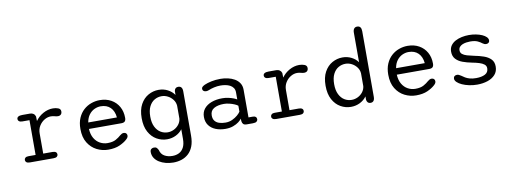

<svg xmlns="http://www.w3.org/2000/svg" viewBox="-73 -1207 5098 1901"><g transform="rotate(-10 2476.0 -257.0)"><path d="M288 -63.2H381.2Q404.3 -63.2 415 -54.4Q425.7 -45.7 425.7 -31.5Q425.7 -17.7 414.8 -8.8Q404 0 381.2 0H143.7Q119.8 0 108.8 -8.8Q97.7 -17.7 97.7 -31.5Q97.7 -45.7 108.2 -54.4Q118.7 -63.2 139.3 -63.2H211.5V-412.8H139.7Q118.5 -412.8 107.3 -421.5Q96.2 -430.2 96.2 -444.7Q96.2 -459.7 109.9 -467.8Q123.7 -476 150 -476H227.8Q248.2 -476 262.2 -466Q276.3 -456 281.8 -437.8L283.2 -391.7Q313.2 -434.7 360.9 -461.1Q408.7 -487.5 459.7 -487.5Q489.5 -487.5 513.3 -477.8Q537.2 -468.2 537.2 -443.7Q537.2 -423.8 526.2 -413.2Q515.2 -402.5 496.5 -402.5Q486.5 -402.5 478.6 -404.2Q470.7 -405.8 462.2 -408.3Q453.5 -410.7 444.2 -411.9Q434.8 -413.2 425.7 -413.2Q392.3 -413.2 360.6 -394.1Q328.8 -375 308.4 -341.8Q288 -308.7 288 -265.8Z M930.3 10.5Q870.2 10.5 815.7 -17Q761.2 -44.5 727 -99.9Q692.8 -155.3 692.8 -239Q692.8 -302.5 713.2 -349.2Q733.5 -395.8 767.5 -426.6Q801.5 -457.3 843.8 -472.4Q886.2 -487.5 930 -487.5Q995.5 -487.5 1044.6 -459.8Q1093.7 -432.2 1121 -383.6Q1148.3 -335 1148.3 -271.3Q1148.3 -247 1137.6 -235.9Q1126.8 -224.8 1102.3 -224.8H776.3Q779.2 -168.7 801.6 -130.9Q824 -93.2 859.1 -74.1Q894.2 -55 933.7 -55Q986.3 -55 1017.7 -72.4Q1049 -89.8 1069 -108.5Q1078.2 -116.5 1087.8 -121.4Q1097.3 -126.3 1108.7 -126.3Q1123 -126.3 1132 -117.6Q1141 -108.8 1141 -94.3Q1141 -83.3 1134.8 -73.9Q1128.7 -64.5 1117.8 -55.3Q1091 -31 1045 -10.2Q999 10.5 930.3 10.5ZM780.5 -289.3H1068.8Q1062.7 -353.8 1026.5 -389.8Q990.3 -425.7 929 -425.7Q896.7 -425.7 865.6 -411.2Q834.5 -396.8 811.7 -366.8Q788.8 -336.8 780.5 -289.3Z M1543.5 247.8Q1504 247.8 1467.3 238.3Q1430.7 228.8 1401.7 210.8Q1372.7 192.8 1355.8 166.6Q1338.8 140.3 1338.8 106.7Q1338.8 87.2 1350 77.6Q1361.2 68 1379 68Q1396.8 68 1406.2 78.3Q1415.7 88.7 1421.3 101.3Q1431.5 143.2 1465.4 162.5Q1499.3 181.8 1545.8 181.8Q1581.2 181.8 1610.7 167.6Q1640.2 153.3 1658.1 120.4Q1676 87.5 1676 32.5V-63.2Q1651 -29.3 1610.2 -9.4Q1569.5 10.5 1521.7 10.5Q1466.7 10.5 1417.9 -17.2Q1369.2 -44.8 1339 -100.4Q1308.8 -156 1308.8 -239Q1308.8 -322.3 1339 -377.2Q1369.2 -432.2 1417.9 -459.3Q1466.7 -486.5 1521.7 -486.5Q1571.2 -486.5 1612.5 -465.2Q1653.8 -444 1678.8 -407.8L1679.2 -448Q1686.3 -482.5 1718.3 -482.5Q1760.5 -482.5 1760.5 -430V15.3Q1760.5 78.5 1743 122.9Q1725.5 167.3 1695.2 194.8Q1665 222.3 1625.8 235.1Q1586.7 247.8 1543.5 247.8ZM1540.5 -56.5Q1572.5 -56.5 1602.2 -71Q1631.8 -85.5 1652.1 -111.4Q1672.3 -137.3 1676 -170.5V-300.2Q1673.3 -334.3 1653 -361.2Q1632.7 -388.2 1602.8 -403.8Q1572.8 -419.5 1540.5 -419.5Q1501.5 -419.5 1468.5 -400.2Q1435.5 -381 1415.3 -341.2Q1395.2 -301.3 1395.2 -239Q1395.2 -178.2 1415.3 -137.4Q1435.5 -96.7 1468.5 -76.6Q1501.5 -56.5 1540.5 -56.5Z M2323.7 1.7Q2299 1.7 2288.6 -8.7Q2278.2 -19.2 2275.8 -37.7L2274.2 -64.2Q2265.3 -50.2 2242.9 -32.9Q2220.5 -15.7 2186.7 -3.3Q2152.8 9.2 2108.8 9.2Q2054.2 9.2 2010.9 -8.2Q1967.7 -25.5 1942.7 -59.6Q1917.7 -93.7 1917.7 -143.8Q1917.7 -192.3 1944.9 -226Q1972.2 -259.7 2019.7 -277.3Q2067.2 -295 2127.8 -295Q2159.7 -295 2189.3 -288.5Q2219 -282 2241.3 -273.2Q2263.7 -264.3 2273.2 -257.5V-329Q2273.2 -355.8 2260.7 -373.9Q2248.2 -392 2227.7 -402.7Q2207.2 -413.3 2182.4 -417.8Q2157.7 -422.3 2133 -422.3Q2100.3 -422.3 2067.4 -414.7Q2034.5 -407 2012.2 -397.2Q2004.5 -393.8 1997.3 -392.6Q1990.2 -391.3 1984.8 -391.3Q1969 -391.3 1958.7 -399.2Q1948.3 -407.2 1948.3 -421.2Q1948.3 -434 1958.3 -442.2Q1968.3 -450.5 1982.8 -457.2Q2009 -469.2 2051.2 -478.3Q2093.5 -487.5 2143.2 -487.5Q2180.8 -487.5 2217.8 -479.3Q2254.7 -471.2 2285 -453.8Q2315.3 -436.3 2333.5 -408.4Q2351.7 -380.5 2351.7 -341V-63.2H2395.3Q2414.3 -63.2 2424.1 -55Q2433.8 -46.8 2433.8 -31.7Q2433.8 -17 2422.8 -7.7Q2411.7 1.7 2384.3 1.7ZM2273.2 -194.3Q2262.8 -203.5 2239.7 -213.5Q2216.5 -223.5 2188.2 -230.3Q2160 -237.2 2133.8 -237.2Q2072.3 -237.2 2034.4 -215.1Q1996.5 -193 1996.5 -145.5Q1996.5 -111.3 2012.5 -90.7Q2028.5 -70 2056.6 -61Q2084.7 -52 2120.5 -52Q2156.7 -52 2188 -66.5Q2219.3 -81 2241.8 -100.5Q2264.3 -120 2273.2 -135.2Z M2764 -63.2H2857.2Q2880.3 -63.2 2891 -54.4Q2901.7 -45.7 2901.7 -31.5Q2901.7 -17.7 2890.8 -8.8Q2880 0 2857.2 0H2619.7Q2595.8 0 2584.8 -8.8Q2573.7 -17.7 2573.7 -31.5Q2573.7 -45.7 2584.2 -54.4Q2594.7 -63.2 2615.3 -63.2H2687.5V-412.8H2615.7Q2594.5 -412.8 2583.3 -421.5Q2572.2 -430.2 2572.2 -444.7Q2572.2 -459.7 2585.9 -467.8Q2599.7 -476 2626 -476H2703.8Q2724.2 -476 2738.2 -466Q2752.3 -456 2757.8 -437.8L2759.2 -391.7Q2789.2 -434.7 2836.9 -461.1Q2884.7 -487.5 2935.7 -487.5Q2965.5 -487.5 2989.3 -477.8Q3013.2 -468.2 3013.2 -443.7Q3013.2 -423.8 3002.2 -413.2Q2991.2 -402.5 2972.5 -402.5Q2962.5 -402.5 2954.6 -404.2Q2946.7 -405.8 2938.2 -408.3Q2929.5 -410.7 2920.2 -411.9Q2910.8 -413.2 2901.7 -413.2Q2868.3 -413.2 2836.6 -394.1Q2804.8 -375 2784.4 -341.8Q2764 -308.7 2764 -265.8Z M3566.8 5Q3535.8 5 3528.5 -30.3L3528 -67Q3503 -31.3 3461.4 -10.4Q3419.8 10.5 3370.5 10.5Q3315.5 10.5 3266.8 -17.2Q3218 -44.8 3187.8 -100.4Q3157.7 -156 3157.7 -239Q3157.7 -322.3 3187.8 -377.2Q3218 -432.2 3266.8 -459.3Q3315.5 -486.5 3370.5 -486.5Q3418.7 -486.5 3459.3 -466.1Q3500 -445.7 3524.8 -411.2V-708Q3524.8 -734.3 3535.7 -748.2Q3546.5 -762 3566.8 -762Q3609 -762 3609 -708V-49.3Q3609 5 3566.8 5ZM3524.8 -170.5V-300.2Q3522.2 -334.3 3501.8 -361.2Q3481.5 -388.2 3451.6 -403.8Q3421.7 -419.5 3389.3 -419.5Q3350.3 -419.5 3317.3 -400.2Q3284.3 -381 3264.2 -341.2Q3244 -301.3 3244 -239Q3244 -178.2 3264.2 -137.4Q3284.3 -96.7 3317.3 -76.6Q3350.3 -56.5 3389.3 -56.5Q3421.3 -56.5 3451 -71Q3480.7 -85.5 3500.9 -111.4Q3521.2 -137.3 3524.8 -170.5Z M4025.3 10.5Q3965.2 10.5 3910.7 -17Q3856.2 -44.5 3822 -99.9Q3787.8 -155.3 3787.8 -239Q3787.8 -302.5 3808.2 -349.2Q3828.5 -395.8 3862.5 -426.6Q3896.5 -457.3 3938.8 -472.4Q3981.2 -487.5 4025 -487.5Q4090.5 -487.5 4139.6 -459.8Q4188.7 -432.2 4216 -383.6Q4243.3 -335 4243.3 -271.3Q4243.3 -247 4232.6 -235.9Q4221.8 -224.8 4197.3 -224.8H3871.3Q3874.2 -168.7 3896.6 -130.9Q3919 -93.2 3954.1 -74.1Q3989.2 -55 4028.7 -55Q4081.3 -55 4112.7 -72.4Q4144 -89.8 4164 -108.5Q4173.2 -116.5 4182.8 -121.4Q4192.3 -126.3 4203.7 -126.3Q4218 -126.3 4227 -117.6Q4236 -108.8 4236 -94.3Q4236 -83.3 4229.8 -73.9Q4223.7 -64.5 4212.8 -55.3Q4186 -31 4140 -10.2Q4094 10.5 4025.3 10.5ZM3875.5 -289.3H4163.8Q4157.7 -353.8 4121.5 -389.8Q4085.3 -425.7 4024 -425.7Q3991.7 -425.7 3960.6 -411.2Q3929.5 -396.8 3906.7 -366.8Q3883.8 -336.8 3875.5 -289.3Z M4639.2 10.5Q4597.8 10.5 4558.8 2.2Q4519.8 -6 4489 -20Q4458.2 -34 4440.1 -51.5Q4422 -69 4422 -87.2Q4422 -102.7 4431.8 -111.3Q4441.7 -120 4457.5 -120Q4467 -120 4476.2 -116.1Q4485.5 -112.2 4497.7 -103.8Q4513.3 -92 4532.2 -80.8Q4551 -69.7 4577 -62.3Q4603 -55 4639.5 -55Q4695.5 -55 4729.8 -73.1Q4764.2 -91.2 4764.2 -132Q4764.2 -156.2 4745.8 -171.2Q4727.5 -186.2 4696.2 -195.9Q4664.8 -205.7 4625.5 -213Q4575.3 -222.7 4533.2 -238.2Q4491 -253.8 4465.7 -281.8Q4440.3 -309.7 4440.3 -355.5Q4440.3 -391 4457.8 -416Q4475.3 -441 4504.4 -456.8Q4533.5 -472.5 4569.3 -480Q4605.2 -487.5 4641.7 -487.5Q4678.2 -487.5 4712 -480.9Q4745.8 -474.3 4772.5 -462.6Q4799.2 -450.8 4814.8 -435Q4830.3 -419.2 4830.3 -400.5Q4830.3 -386 4820.8 -378Q4811.2 -370 4796.3 -370Q4786.2 -370 4778.2 -373.2Q4770.2 -376.3 4760.2 -383.5Q4746 -395.7 4718.4 -409Q4690.8 -422.3 4642.5 -422.3Q4624.5 -422.3 4604 -419.3Q4583.5 -416.3 4565.3 -408.7Q4547.2 -401 4535.8 -387.6Q4524.5 -374.2 4524.5 -353.7Q4524.5 -330 4541.8 -315.8Q4559 -301.7 4588.7 -292.9Q4618.3 -284.2 4656.3 -276.3Q4707.7 -266.7 4751.8 -251.4Q4796 -236.2 4822.8 -208.8Q4849.7 -181.5 4849.7 -135Q4849.7 -85.7 4820.7 -53.3Q4791.7 -21 4743.9 -5.2Q4696.2 10.5 4639.2 10.5Z"/></g></svg>

Font: Sono ExtraLight
Style: Regular
Weight: 200
Designer: Tyler Finck
Foundry: Tyler Finck
Version: Version 2.112